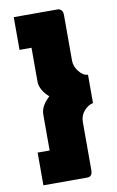

<svg xmlns="http://www.w3.org/2000/svg" viewBox="-87 -788 527 867"><g transform="rotate(-10 176.0 -354.5)"><path d="M95 -590H40V-740H242Q250 -740 257.5 -733Q265 -726 265 -710V-501Q265 -474 284.5 -450Q304 -426 325 -426V-296Q302 -291 283.5 -270Q265 -249 265 -219V1Q265 31 242 31H40V-119H95V-284Q95 -323 136 -360Q95 -397 95 -436Z"/></g></svg>

Font: Raleway
Style: Heavy
Weight: 900
Designer: Matt McInerney, Pablo Impallari, Rodrigo Fuenzalida
Foundry: Matt McInerney, Pablo Impallari, Rodrigo Fuenzalida
Version: Version 2.001